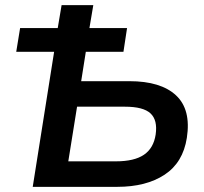

<svg xmlns="http://www.w3.org/2000/svg" viewBox="-20 -725 792 745"><path d="M107 0 190 -524H43L58 -616H204L219 -705H342L327 -616H473L459 -524H313L295 -410H482Q604 -410 663 -355Q722 -300 705 -190Q690 -94 618.5 -47Q547 0 435 0ZM245 -99H430Q501 -99 538.5 -124.5Q576 -150 584 -203Q592 -259 564 -285Q536 -311 465 -311H279Z"/></svg>

Font: Mulish ExtraLight
Style: Italic
Weight: 200
Italic angle: -9°
Designer: Vernon Adams
Foundry: Vernon Adams
Version: Version 3.603